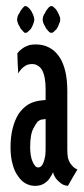

<svg xmlns="http://www.w3.org/2000/svg" viewBox="-20 -605 277 631"><path d="M92.8 -541Q92.8 -543 91.8 -546.9Q91.8 -549.8 89.8 -553.7Q88.9 -557.6 86.9 -560.5Q85 -564.5 83 -568.4Q81.1 -571.3 78.1 -575.2Q75.2 -578.1 73.2 -580.1Q70.3 -582 68.4 -584Q66.4 -585 64.5 -585Q64.5 -585 64.5 -585Q64.5 -585 64.5 -585Q61.5 -585 59.6 -584Q58.6 -582 55.7 -580.1Q53.7 -578.1 51.8 -575.2Q48.8 -571.3 46.9 -568.4Q44.9 -564.5 43 -560.5Q40 -557.6 39.1 -553.7Q37.1 -549.8 37.1 -546.9Q36.1 -543 36.1 -541Q36.1 -541 36.1 -541Q36.1 -541 36.1 -541Q36.1 -538.1 37.1 -535.2Q37.1 -532.2 39.1 -528.3Q40 -524.4 43 -520.5Q44.9 -516.6 46.9 -512.7Q48.8 -508.8 51.8 -506.8Q53.7 -503.9 55.7 -502Q58.6 -500 59.6 -498Q61.5 -497.1 64.5 -497.1Q64.5 -497.1 64.5 -497.1Q64.5 -497.1 64.5 -497.1Q66.4 -497.1 68.4 -498Q70.3 -500 73.2 -502Q75.2 -503.9 78.1 -506.8Q81.1 -508.8 83 -512.7Q85 -516.6 86.9 -520.5Q88.9 -524.4 89.8 -528.3Q91.8 -532.2 91.8 -535.2Q92.8 -538.1 92.8 -541Q92.8 -541 92.8 -541Q92.8 -541 92.8 -541ZM177.7 -541Q177.7 -543 177.7 -546.9Q176.8 -549.8 174.8 -553.7Q173.8 -557.6 171.9 -560.5Q169.9 -564.5 168 -568.4Q166 -571.3 163.1 -575.2Q160.2 -578.1 158.2 -580.1Q155.3 -582 153.3 -584Q151.4 -585 149.4 -585Q149.4 -585 149.4 -585Q149.4 -585 149.4 -585Q146.5 -585 144.5 -584Q142.6 -582 139.6 -580.1Q137.7 -578.1 135.7 -575.2Q132.8 -571.3 130.9 -568.4Q128.9 -564.5 127 -560.5Q124 -557.6 123 -553.7Q121.1 -549.8 121.1 -546.9Q120.1 -543 120.1 -541Q120.1 -541 120.1 -541Q120.1 -541 120.1 -541Q120.1 -538.1 121.1 -535.2Q121.1 -532.2 123 -528.3Q124 -524.4 127 -520.5Q128.9 -516.6 130.9 -512.7Q132.8 -508.8 135.7 -506.8Q137.7 -503.9 139.6 -502Q142.6 -500 144.5 -498Q146.5 -497.1 149.4 -497.1Q149.4 -497.1 149.4 -497.1Q149.4 -497.1 149.4 -497.1Q151.4 -497.1 153.3 -498Q155.3 -500 158.2 -502Q160.2 -503.9 163.1 -506.8Q166 -508.8 168 -512.7Q169.9 -516.6 171.9 -520.5Q173.8 -524.4 174.8 -528.3Q176.8 -532.2 177.7 -535.2Q177.7 -538.1 177.7 -541Q177.7 -541 177.7 -541Q177.7 -541 177.7 -541ZM129.9 -120.1Q129.9 -120.1 129.9 -120.1Q129.9 -120.1 129.9 -120.1Q129.9 -105.5 128.9 -94.7Q127 -83 124 -74.2Q121.1 -64.5 116.2 -59.6Q111.3 -54.7 105.5 -54.7Q105.5 -54.7 105.5 -54.7Q105.5 -54.7 105.5 -54.7Q99.6 -54.7 95.7 -59.6Q90.8 -64.5 86.9 -74.2Q83 -83 81.1 -94.7Q79.1 -107.4 79.1 -122.1Q79.1 -122.1 79.1 -122.1Q79.1 -122.1 79.1 -122.1Q79.1 -142.6 82 -159.2Q85 -175.8 91.8 -186.5Q97.7 -198.2 103.5 -205.1Q110.4 -210.9 116.2 -211.9Q116.2 -211.9 123 -212.9Q129.9 -213.9 129.9 -213.9Q129.9 -213.9 129.9 -167Q129.9 -120.1 129.9 -120.1ZM234.4 -47.9Q234.4 -47.9 234.4 -47.9Q234.4 -47.9 234.4 -47.9Q227.5 -50.8 221.7 -55.7Q215.8 -61.5 210.9 -68.4Q206.1 -75.2 203.1 -86.9Q201.2 -98.6 201.2 -114.3Q201.2 -114.3 201.2 -138.7Q201.2 -163.1 201.2 -195.3Q201.2 -234.4 201.2 -270.5Q201.2 -305.7 201.2 -305.7Q201.2 -305.7 201.2 -305.7Q201.2 -305.7 201.2 -305.7Q201.2 -343.8 194.3 -372.1Q187.5 -400.4 173.8 -419.9Q160.2 -439.5 140.6 -449.2Q122.1 -459 96.7 -459Q96.7 -459 96.7 -459Q96.7 -459 96.7 -459Q86.9 -459 77.1 -457Q68.4 -454.1 60.5 -450.2Q52.7 -445.3 46.9 -440.4Q41 -435.5 37.1 -429.7Q37.1 -429.7 38.1 -396.5Q40 -363.3 40 -363.3Q40 -363.3 40 -363.3Q40 -363.3 40 -363.3Q42 -368.2 46.9 -374Q50.8 -379.9 57.6 -384.8Q64.5 -390.6 71.3 -392.6Q78.1 -394.5 85.9 -394.5Q85.9 -394.5 85.9 -394.5Q85.9 -394.5 85.9 -394.5Q95.7 -394.5 103.5 -389.6Q112.3 -384.8 118.2 -375Q124 -364.3 127 -348.6Q129.9 -333 129.9 -313.5Q129.9 -313.5 129.9 -294.9Q129.9 -276.4 129.9 -276.4Q129.9 -276.4 120.1 -275.4Q111.3 -274.4 111.3 -274.4Q111.3 -274.4 111.3 -274.4Q111.3 -274.4 111.3 -274.4Q88.9 -271.5 71.3 -260.7Q53.7 -249 41 -230.5Q28.3 -210 21.5 -182.6Q14.6 -155.3 14.6 -121.1Q14.6 -121.1 14.6 -121.1Q14.6 -121.1 14.6 -121.1Q14.6 -88.9 21.5 -65.4Q27.3 -42 39.1 -26.4Q49.8 -9.8 64.5 -2Q79.1 5.9 95.7 5.9Q95.7 5.9 95.7 5.9Q95.7 5.9 95.7 5.9Q105.5 5.9 115.2 2.9Q124 0 131.8 -6.8Q139.6 -12.7 144.5 -21.5Q150.4 -29.3 154.3 -39.1Q154.3 -39.1 154.3 -39.1Q154.3 -39.1 154.3 -39.1Q156.2 -30.3 161.1 -22.5Q166 -14.6 172.9 -8.8Q179.7 -2 187.5 2Q194.3 4.9 203.1 5.9Q203.1 5.9 218.8 -21.5Q234.4 -47.9 234.4 -47.9Z"/></svg>

Font: AgendaMediumCondGoodkids
Style: AgendaMediumCondGoodkids
Weight: 500
Designer: ""
Version: ""